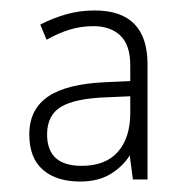

<svg xmlns="http://www.w3.org/2000/svg" viewBox="-20 -742 352 367"><path d="M161 -722Q262 -722 262 -619V-399H234L228 -445Q215 -424 191.5 -409.5Q168 -395 133 -395Q88 -395 62 -417.5Q36 -440 36 -485Q36 -533 72 -557.5Q108 -582 184 -585L229 -587V-617Q229 -656 210 -674Q191 -692 159 -692Q135 -692 113.5 -685.5Q92 -679 69 -666L57 -695Q80 -707 106 -714.5Q132 -722 161 -722ZM229 -558 184 -556Q124 -554 97 -538Q70 -522 70 -485Q70 -425 136 -425Q182 -425 205.5 -452Q229 -479 229 -526Z"/></svg>

Font: Noto Sans Disp ExtLt
Style: Regular
Weight: 200
Designer: Monotype Design Team
Foundry: Monotype Imaging Inc.
Version: Version 2.000;GOOG;noto-source:20170915:90ef993387c0